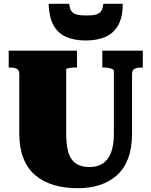

<svg xmlns="http://www.w3.org/2000/svg" viewBox="-20 -978 800 1015"><path d="M330 -273Q330 -223 337 -189.5Q344 -156 359.5 -135Q375 -114 398.5 -104.5Q422 -95 454 -95Q484 -95 508 -105.5Q532 -116 548.5 -137.5Q565 -159 573.5 -192.5Q582 -226 582 -273V-602Q582 -607 578 -610.5Q574 -614 566.5 -616Q559 -618 550.5 -619.5Q542 -621 532 -621H521V-710H735V-621H725Q711 -621 700.5 -618Q690 -615 684 -607.5Q678 -600 678 -585V-273Q678 -195 657 -140Q636 -85 597 -50.5Q558 -16 505.5 0.5Q453 17 392 17Q321 17 264 0Q207 -17 166 -52Q125 -87 103.5 -142Q82 -197 82 -273V-585Q82 -607 69 -614Q56 -621 36 -621H26V-710H387V-621H376Q368 -621 360 -620.5Q352 -620 345 -618.5Q338 -617 334 -615.5Q330 -614 330 -611ZM433 -764Q496 -764 539.5 -784Q583 -804 606 -847Q629 -890 629 -958H526Q524 -934 515.5 -920.5Q507 -907 488.5 -901.5Q470 -896 436 -896Q403 -896 384 -901.5Q365 -907 356.5 -920.5Q348 -934 346 -958H237Q239 -890 261.5 -847Q284 -804 327.5 -784Q371 -764 433 -764Z"/></svg>

Font: Roboto Serif Black
Style: Regular
Weight: 900
Designer: Greg Gazdowicz
Foundry: Commercial Type
Version: Version 1.008